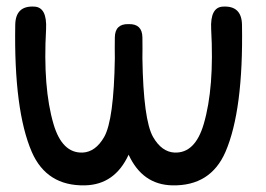

<svg xmlns="http://www.w3.org/2000/svg" viewBox="-20 -536 800 578"><path d="M650.9 -516.1Q707.5 -519.5 708.5 -461.4Q712.9 -204.1 658.7 -78.6Q613.8 24.4 498.5 22Q408.7 20 367.2 -70.3Q325.7 20 235.8 22Q120.6 24.4 75.7 -78.6Q21.5 -204.1 25.9 -461.4Q26.9 -519.5 83.5 -516.1Q122.1 -514.2 118.7 -447.8Q108.9 -272 141.1 -162.6Q167 -74.2 229 -76.7Q267.6 -78.6 293.5 -123.5Q322.8 -174.8 325.7 -360.4Q325.2 -390.6 325.7 -423.3Q326.2 -464.4 366.7 -463.4Q366.7 -463.4 367.2 -463.4H367.7Q408.2 -464.4 408.7 -423.3Q409.2 -390.6 408.7 -360.4Q411.6 -174.8 440.9 -123.5Q466.8 -78.6 505.4 -76.7Q567.4 -74.2 593.3 -162.6Q625.5 -272 615.7 -447.8Q612.3 -514.2 650.9 -516.1Z"/></svg>

Font: Comic Relief
Style: Regular
Weight: 400
Designer: Jeff Davis
Foundry: Loudifier
Version: Version 1.0